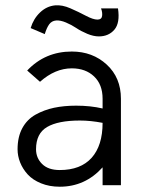

<svg xmlns="http://www.w3.org/2000/svg" viewBox="-20 -705 556 731"><path d="M364.7 -672.9H429.2Q437.5 -617.7 415.5 -592Q393.6 -566.4 356.4 -566.4Q335.9 -566.4 312 -576.4Q288.1 -586.4 270.3 -598.4Q252.4 -610.4 231 -619.4Q209.5 -628.4 193.4 -627Q176.8 -625.5 167.2 -612.3Q157.7 -599.1 150.4 -575.2L96.7 -598.1Q107.4 -633.8 132.6 -657.7Q157.7 -681.6 189.9 -684.6Q216.8 -687 248 -673.3Q279.3 -659.7 306.9 -645Q334.5 -630.4 351.1 -630.4Q366.7 -630.4 368.7 -644Q370.6 -657.7 364.7 -672.9ZM132.3 -393.6 83.5 -436.5Q151.9 -508.8 253.4 -508.8Q332.5 -508.8 386.5 -459Q440.4 -409.2 440.4 -329.1V0H370.6V-67.9Q304.2 5.9 207.5 5.9Q168 5.9 136.2 -7.1Q104.5 -20 85.4 -41Q66.4 -62 56.6 -86.7Q46.9 -111.3 46.9 -136.7Q46.9 -183.6 64.9 -217Q83 -250.5 115.5 -268.6Q147.9 -286.6 185.8 -294.7Q223.6 -302.7 270 -302.7Q324.7 -302.7 370.6 -292V-329.1Q370.6 -383.3 338.1 -414.1Q305.7 -444.8 253.4 -444.8Q189.9 -444.8 132.3 -393.6ZM284.2 -246.1Q201.2 -246.1 159.2 -221.4Q117.2 -196.8 117.2 -136.7Q117.2 -103.5 140.4 -80.6Q163.6 -57.6 207.5 -57.6Q287.1 -57.6 328.9 -104.2Q370.6 -150.9 370.6 -237.3Q324.7 -246.1 284.2 -246.1Z"/></svg>

Font: LilGrotesk
Style: Regular
Weight: 400
Designer: BSozoo
Foundry: BSozoo
Version: Version 1.004;PS 001.004;hotconv 1.0.70;makeotf.lib2.5.58329